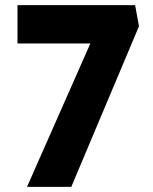

<svg xmlns="http://www.w3.org/2000/svg" viewBox="-20 -726 595 746"><path d="M85 0 331 -557H48V-706H505L520 -624L257 0Z"/></svg>

Font: Readex Pro
Style: Bold
Weight: 700
Designer: Bonnie Shaver-Troup, Thomas Jockin
Foundry: Lexend
Version: Version 1.203; ttfautohint (v1.8.3)